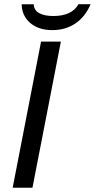

<svg xmlns="http://www.w3.org/2000/svg" viewBox="-20 -884 447 904"><path d="M39.6 0 173.3 -688H266.6L132.8 0ZM226.6 -742.2Q161.6 -742.2 122.3 -775.9Q83 -809.6 82 -863.8H138.7Q140.1 -835 165.3 -821.8Q190.4 -808.6 231 -808.6Q318.4 -808.6 349.6 -864.3H406.7Q381.3 -804.7 334.7 -773.4Q288.1 -742.2 226.6 -742.2Z"/></svg>

Font: Liberation Sans
Style: Italic
Weight: 400
Italic angle: -12°
Designer: Steve Matteson
Foundry: Ascender Corporation
Version: Version 2.1.5